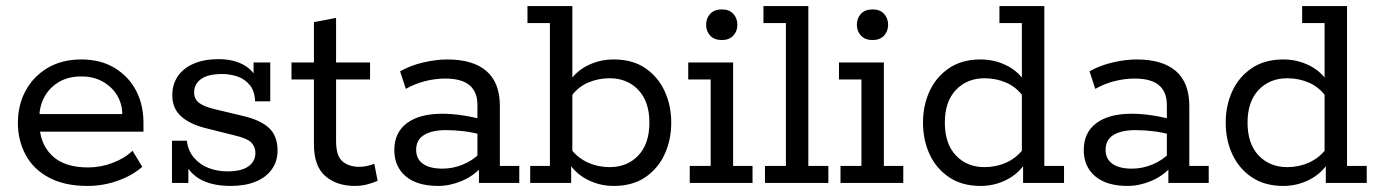

<svg xmlns="http://www.w3.org/2000/svg" viewBox="-20 -603 4545 633"><path d="M268 10Q193 10 141.5 -17.5Q90 -45 64.5 -92.5Q39 -140 39 -198Q39 -257 64.5 -304Q90 -351 137 -379Q184 -407 248 -407Q312 -407 358 -379Q404 -351 428.5 -304.5Q453 -258 453 -198V-169H83V-227H383Q383 -260 366.5 -288Q350 -316 319.5 -333.5Q289 -351 248 -351Q205 -351 174 -332.5Q143 -314 126.5 -283.5Q110 -253 110 -218V-198Q110 -131 150.5 -91Q191 -51 270 -51Q312 -51 351.5 -66Q391 -81 417 -106L449 -53Q416 -24 368 -7Q320 10 268 10Z M741 10Q676 10 636.5 -14Q597 -38 582 -85L601 -92V0H547V-139H596Q600 -106 619.5 -83Q639 -60 668 -49Q697 -38 729 -38Q776 -38 799 -54.5Q822 -71 822 -99Q822 -119 808.5 -133Q795 -147 752 -157L656 -181Q605 -194 576.5 -220Q548 -246 548 -289Q548 -325 566.5 -352Q585 -379 619.5 -393.5Q654 -408 700 -408Q752 -408 787 -387Q822 -366 834 -324L816 -322V-397H871V-269H821Q820 -302 804 -322Q788 -342 763.5 -350.5Q739 -359 713 -359Q666 -359 643 -342.5Q620 -326 620 -298Q620 -277 635.5 -264.5Q651 -252 688 -243L784 -220Q839 -207 867 -181Q895 -155 895 -107Q895 -71 876 -44.5Q857 -18 822.5 -4Q788 10 741 10Z M1150 10Q1090 10 1052.5 -22.5Q1015 -55 1015 -127V-341H941V-397H1015V-530L1088 -544V-397H1200V-341H1088V-138Q1088 -89 1109 -71Q1130 -53 1165 -53Q1178 -53 1191 -56Q1204 -59 1214 -63L1225 -7Q1210 0 1190.5 5Q1171 10 1150 10Z M1425 10Q1355 10 1317.5 -22Q1280 -54 1280 -108Q1280 -166 1321.5 -197Q1363 -228 1438 -228Q1469 -228 1503 -223Q1537 -218 1570 -209L1554 -199V-257Q1554 -300 1528 -322Q1502 -344 1448 -344Q1415 -344 1381.5 -335.5Q1348 -327 1318 -310L1299 -368Q1335 -388 1377 -397.5Q1419 -407 1454 -407Q1540 -407 1584 -368.5Q1628 -330 1628 -254V-56H1692V0H1559V-63L1570 -55Q1542 -23 1502.5 -6.5Q1463 10 1425 10ZM1439 -47Q1473 -47 1506 -60.5Q1539 -74 1562 -98L1554 -74V-179L1570 -158Q1538 -167 1508 -170.5Q1478 -174 1451 -174Q1404 -174 1378 -158Q1352 -142 1352 -109Q1352 -79 1374.5 -63Q1397 -47 1439 -47Z M2003 10Q1957 10 1917 -10.5Q1877 -31 1854 -68L1863 -70V0H1728V-56H1793V-527H1719V-583H1867V-332L1854 -329Q1877 -367 1917 -387Q1957 -407 2003 -407Q2066 -407 2108 -378Q2150 -349 2171.5 -302Q2193 -255 2193 -199Q2193 -142 2171.5 -95Q2150 -48 2108 -19Q2066 10 2003 10ZM1990 -52Q2048 -52 2084.5 -90.5Q2121 -129 2121 -199Q2121 -268 2084.5 -306.5Q2048 -345 1990 -345Q1952 -345 1918.5 -330.5Q1885 -316 1862 -284L1867 -315V-82L1862 -112Q1885 -82 1918.5 -67Q1952 -52 1990 -52Z M2254 0V-56H2323V-341H2249V-397H2397V-56H2461V0ZM2360 -471Q2335 -471 2321.5 -485.5Q2308 -500 2308 -521Q2308 -543 2321.5 -557.5Q2335 -572 2360 -572Q2384 -572 2397.5 -557.5Q2411 -543 2411 -521Q2411 -500 2397.5 -485.5Q2384 -471 2360 -471Z M2502 0V-56H2571V-527H2497V-583H2645V-56H2711V0Z M2751 0V-56H2820V-341H2746V-397H2894V-56H2958V0ZM2857 -471Q2832 -471 2818.5 -485.5Q2805 -500 2805 -521Q2805 -543 2818.5 -557.5Q2832 -572 2857 -572Q2881 -572 2894.5 -557.5Q2908 -543 2908 -521Q2908 -500 2894.5 -485.5Q2881 -471 2857 -471Z M3213 10Q3151 10 3108.5 -19Q3066 -48 3044.5 -95Q3023 -142 3023 -199Q3023 -255 3044.5 -302Q3066 -349 3108.5 -378Q3151 -407 3213 -407Q3259 -407 3299 -387Q3339 -367 3362 -329L3349 -332V-527H3275V-583H3423V-56H3488V0H3353V-68H3362Q3339 -31 3299 -10.5Q3259 10 3213 10ZM3226 -52Q3264 -52 3297.5 -67Q3331 -82 3354 -112L3349 -80V-315L3354 -284Q3331 -316 3297.5 -330.5Q3264 -345 3226 -345Q3168 -345 3131.5 -306.5Q3095 -268 3095 -199Q3095 -129 3131.5 -90.5Q3168 -52 3226 -52Z M3698 10Q3628 10 3590.5 -22Q3553 -54 3553 -108Q3553 -166 3594.5 -197Q3636 -228 3711 -228Q3742 -228 3776 -223Q3810 -218 3843 -209L3827 -199V-257Q3827 -300 3801 -322Q3775 -344 3721 -344Q3688 -344 3654.5 -335.5Q3621 -327 3591 -310L3572 -368Q3608 -388 3650 -397.5Q3692 -407 3727 -407Q3813 -407 3857 -368.5Q3901 -330 3901 -254V-56H3965V0H3832V-63L3843 -55Q3815 -23 3775.5 -6.5Q3736 10 3698 10ZM3712 -47Q3746 -47 3779 -60.5Q3812 -74 3835 -98L3827 -74V-179L3843 -158Q3811 -167 3781 -170.5Q3751 -174 3724 -174Q3677 -174 3651 -158Q3625 -142 3625 -109Q3625 -79 3647.5 -63Q3670 -47 3712 -47Z M4211 10Q4149 10 4106.5 -19Q4064 -48 4042.5 -95Q4021 -142 4021 -199Q4021 -255 4042.5 -302Q4064 -349 4106.5 -378Q4149 -407 4211 -407Q4257 -407 4297 -387Q4337 -367 4360 -329L4347 -332V-527H4273V-583H4421V-56H4486V0H4351V-68H4360Q4337 -31 4297 -10.5Q4257 10 4211 10ZM4224 -52Q4262 -52 4295.5 -67Q4329 -82 4352 -112L4347 -80V-315L4352 -284Q4329 -316 4295.5 -330.5Q4262 -345 4224 -345Q4166 -345 4129.5 -306.5Q4093 -268 4093 -199Q4093 -129 4129.5 -90.5Q4166 -52 4224 -52Z"/></svg>

Font: Rokkitt
Style: Regular
Weight: 400
Designer: Vernon Adams
Foundry: Vernon Adams
Version: Version 3.103